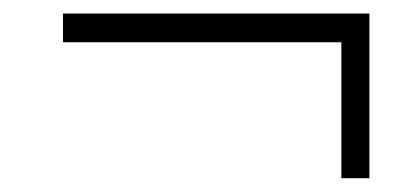

<svg xmlns="http://www.w3.org/2000/svg" viewBox="-20 -394 611 284"><path d="M526.4 -374V-130.4H484.9V-331.5H73.2V-374Z"/></svg>

Font: Open Sans Light
Style: Italic
Weight: 300
Italic angle: -12°
Designer: Monotype Design Team
Foundry: Monotype Imaging Inc.
Version: Version 3.003; ttfautohint (v1.8.4)